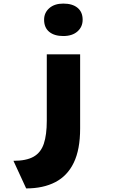

<svg xmlns="http://www.w3.org/2000/svg" viewBox="-20 -836 656 1071"><path d="M126 215 55 61Q127 61 167.5 38Q208 15 224.5 -34.5Q241 -84 241 -163V-533H427V-119Q427 -2 391.5 71.5Q356 145 288.5 180Q221 215 126 215ZM333 -635Q283 -635 254.5 -658.5Q226 -682 226 -726Q226 -765 255 -790.5Q284 -816 333 -816Q384 -816 412.5 -792.5Q441 -769 441 -726Q441 -686 412 -660.5Q383 -635 333 -635Z"/></svg>

Font: Lexend Tera ExtraBold
Style: Regular
Weight: 800
Designer: Bonnie Shaver-Troup, Thomas Jockin
Foundry: Lexend
Version: Version 1.007